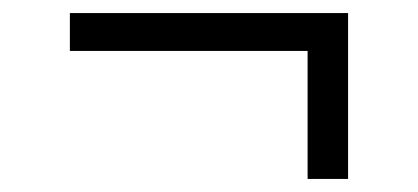

<svg xmlns="http://www.w3.org/2000/svg" viewBox="-20 -379 640 294"><path d="M451 -105V-301H87V-359H513V-105Z"/></svg>

Font: TypoPRO Source Code Pro
Style: Italic
Weight: 400
Italic angle: -11°
Monospace: yes
Designer: Paul D. Hunt, Teo Tuominen
Foundry: Adobe Systems Incorporated
Version: Version 1.030;PS 1.0;hotconv 1.0.84;makeotf.lib2.5.63406